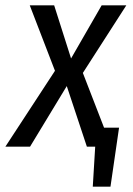

<svg xmlns="http://www.w3.org/2000/svg" viewBox="-52 -547 496 716"><path d="M336 -71H392L360 149H294L303 0H272L197 -226L60 0H-32L153 -283L59 -527H150L213 -329L327 -527H419L257 -275Z"/></svg>

Font: Fira Sans Compressed
Style: Italic
Weight: 400
Width: 1
Italic angle: -8°
Designer: bBox Type GmbH & Carrois Corporate GbR & Edenspiekermann AG
Foundry: bBox Type GmbH & Carrois Corporate GbR & Edenspiekermann AG
Version: Version 4.301